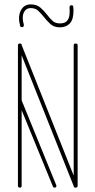

<svg xmlns="http://www.w3.org/2000/svg" viewBox="-20 -858 436 878"><path d="M237 -12Q238 -11 238 -9Q238 0 230 0Q224 0 222 -5L79 -354V-9Q79 0 71 0Q62 0 62 -9V-651Q62 -659 71 -659Q80 -659 79 -652L317 -55V-651Q317 -659 326 -659Q335 -659 335 -651V-9Q335 0 326 0Q317 0 317 -7L79 -605V-399ZM298 -824Q298 -834 307 -834Q315 -834 315 -826Q316 -821 316 -816.5Q316 -812 316 -808Q316 -768 299 -750.5Q282 -733 254 -733Q227 -733 210.5 -748Q194 -763 181 -780Q168 -796 155 -808.5Q142 -821 120 -821Q103 -821 93.5 -808.5Q84 -796 84 -776Q84 -763 89 -745V-743Q89 -734 81 -734Q73 -734 72 -740Q70 -749 68.5 -757Q67 -765 67 -773Q67 -801 81 -819.5Q95 -838 120 -838Q148 -838 165 -823Q182 -808 195 -791Q208 -774 220.5 -762.5Q233 -751 254 -751Q278 -751 287.5 -763.5Q297 -776 298 -793Q299 -810 298 -824Z"/></svg>

Font: Libertine Sup Thin
Style: Regular
Weight: 100
Designer: Bastien Sozeau
Foundry: NBR — Bastien Sozeau
Version: Version 2.003; ttfautohint (v1.8.4.7-5d5b);gftools[0.9.33]